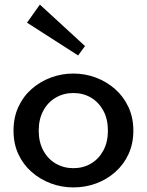

<svg xmlns="http://www.w3.org/2000/svg" viewBox="-20 -804 640 838"><path d="M300 14Q249 14 202 -3.5Q155 -21 118 -53.5Q81 -86 60 -131.5Q39 -177 39 -234Q39 -291 60 -337Q81 -383 118 -415.5Q155 -448 202 -465.5Q249 -483 300 -483Q351 -483 398 -465.5Q445 -448 482 -415.5Q519 -383 540.5 -337Q562 -291 562 -234Q562 -177 541 -131.5Q520 -86 483.5 -53.5Q447 -21 400 -3.5Q353 14 300 14ZM300 -70Q343 -70 377 -90Q411 -110 431 -147Q451 -184 451 -234Q451 -284 431 -321Q411 -358 377 -378Q343 -398 300 -398Q258 -398 223.5 -378Q189 -358 169 -321Q149 -284 149 -234Q149 -184 169 -147Q189 -110 223.5 -90Q258 -70 300 -70ZM321 -562 98 -705 154 -784 351 -603Z"/></svg>

Font: BioRhyme Medium
Style: Regular
Weight: 500
Designer: Aoife Mooney
Foundry: Aoife Mooney Type
Version: Version 1.600;gftools[0.9.33]